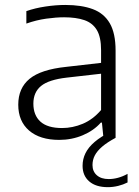

<svg xmlns="http://www.w3.org/2000/svg" viewBox="-20 -570 576 794"><path d="M225 8.5Q145 8.5 100.2 -30.2Q55.5 -69 55.5 -137Q55.5 -205.5 102.2 -244Q149 -282.5 253.5 -293.5L420 -312.5L423 -268L256 -249Q181.5 -240.5 149.8 -214.5Q118 -188.5 118 -141.5Q118 -93.5 147.2 -67Q176.5 -40.5 236.5 -40.5Q280.5 -40.5 322.5 -58.2Q364.5 -76 398 -115V-362.5Q398 -416.5 380.5 -445.8Q363 -475 328.8 -486.8Q294.5 -498.5 245 -498.5Q212 -498.5 171 -492.8Q130 -487 89 -472.5V-524Q124.5 -536.5 167.8 -543Q211 -549.5 250 -549.5Q317.5 -549.5 363.8 -532.2Q410 -515 434 -473.8Q458 -432.5 458 -360.5V0L408 2L401.5 -63H397Q368 -30 322.5 -10.8Q277 8.5 225 8.5ZM426 204Q376.5 204 349 180.2Q321.5 156.5 321.5 115.5Q321.5 88 333.5 63.5Q345.5 39 371.5 16.8Q397.5 -5.5 439.5 -26L458 0Q423.5 18.5 402.8 36.2Q382 54 372.2 72.5Q362.5 91 362.5 112.5Q362.5 139 380.5 154.8Q398.5 170.5 429.5 170.5Q448.5 170.5 468 165.2Q487.5 160 507.5 149V184.5Q490 193.5 468.5 198.8Q447 204 426 204Z"/></svg>

Font: Encode Sans SemiExpanded Light
Style: Regular
Weight: 300
Width: 6
Designer: Multiple Designers
Foundry: Impallari Type
Version: Version 3.002